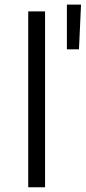

<svg xmlns="http://www.w3.org/2000/svg" viewBox="-20 -790 362 810"><path d="M99.1 0V-742H170.1V0ZM262.2 -582V-770.5H321.9L313.1 -582Z"/></svg>

Font: Montserrat Thin
Style: Regular
Weight: 100
Designer: Julieta Ulanovsky
Foundry: Julieta Ulanovsky
Version: Version 9.000